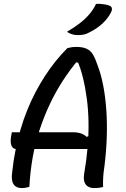

<svg xmlns="http://www.w3.org/2000/svg" viewBox="-20 -948 640 974"><path d="M40 -277H351Q374 -277 391 -271Q408 -265 419 -254L437 -259V-228V-192H64Q50 -192 43 -201Q36 -210 34.5 -226Q33 -242 37 -260ZM129 0Q121 2 111.5 4Q102 6 91 6Q71 6 58.5 -3Q46 -12 42 -30Q38 -48 42 -76Q48 -134 59 -188Q70 -242 84.5 -292Q99 -342 118 -389Q137 -436 159.5 -479Q182 -522 207.5 -561.5Q233 -601 261.5 -636.5Q290 -672 322 -704Q333 -707 344 -708.5Q355 -710 367 -710Q400 -710 420 -700.5Q440 -691 452 -670.5Q464 -650 475 -617Q493 -570 504 -512Q515 -454 519.5 -387.5Q524 -321 521.5 -250Q519 -179 510 -106Q505 -74 503.5 -49.5Q502 -25 503 0Q495 3 483.5 4.5Q472 6 457 6Q439 6 426 -2Q413 -10 408 -26Q403 -42 407 -67Q419 -136 424.5 -201.5Q430 -267 429 -328.5Q428 -390 420.5 -447Q413 -504 400.5 -555Q388 -606 368 -650L391 -629L350 -633L380 -648Q336 -596 298.5 -538Q261 -480 231.5 -417Q202 -354 180 -286.5Q158 -219 145.5 -147.5Q133 -76 129 0ZM467 -928Q481 -929 493 -928Q505 -927 515.5 -925Q526 -923 536 -919Q546 -915 547.5 -905.5Q549 -896 543 -885Q535 -869 524 -855Q513 -841 499 -828Q485 -815 468.5 -804Q452 -793 434 -784Q420 -776 406.5 -773Q393 -770 376 -770Q364 -770 354.5 -772Q345 -774 336.5 -777.5Q328 -781 320 -787Q356 -808 384 -829.5Q412 -851 433 -875.5Q454 -900 467 -928Z"/></svg>

Font: Rec Mono Duotone
Style: Italic
Weight: 400
Italic angle: -10°
Monospace: yes
Version: Version 1.085; ttfautohint (v1.8.4.7-5d5b)